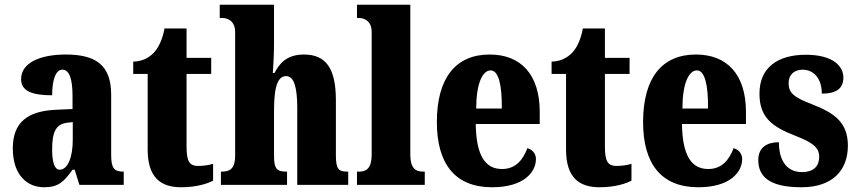

<svg xmlns="http://www.w3.org/2000/svg" viewBox="-20 -780 3617 810"><path d="M166 10C225 10 248 -11 286 -64H295L315 0H502V-56H499C461 -56 449 -72 449 -126V-380C449 -505 385 -550 257 -550C155 -550 69 -518 69 -446C69 -398 111 -378 200 -378C200 -448 217 -486 243 -486C272 -486 286 -449 286 -374V-320L218 -317C95 -312 34 -263 34 -154C34 -42 94 10 166 10ZM232 -64C210 -64 200 -95 200 -150C200 -221 215 -256 262 -262L287 -265V-191C287 -115 265 -64 232 -64Z M744 10C813 10 859 -7 879 -18V-89C861 -83 838 -80 815 -80C776 -80 767 -105 767 -163V-468H871V-536H767V-660H674C666 -616 651 -585 636 -566C620 -545 589 -521 542 -520V-468H603V-149C603 -31 658 10 744 10Z M912 0H1191V-56H1188C1151 -56 1136 -65 1136 -121V-306C1136 -384 1142 -459 1187 -459C1221 -459 1234 -410 1234 -325V0H1449V-56H1446C1409 -56 1397 -65 1397 -126V-357C1397 -492 1355 -550 1262 -550C1189 -550 1158 -511 1138 -472H1131C1133 -500 1136 -550 1136 -599V-760H907V-704H920C933 -704 972 -697 972 -645V-124C972 -65 947 -56 915 -56H912Z M1486 0H1772V-56H1764C1733 -56 1711 -71 1711 -127V-760H1486V-704H1496C1509 -704 1548 -697 1548 -645V-127C1548 -71 1526 -56 1496 -56H1486Z M2056 10C2190 10 2241 -54 2241 -109C2241 -133 2225 -149 2205 -155C2186 -105 2155 -67 2098 -67C2026 -67 1989 -125 1987 -257H2257V-308C2257 -466 2177 -550 2046 -550C1904 -550 1823 -453 1823 -265C1823 -91 1898 10 2056 10ZM2097 -322H1989C1989 -426 2015 -483 2050 -483C2083 -483 2098 -423 2097 -322Z M2509 10C2578 10 2624 -7 2644 -18V-89C2626 -83 2603 -80 2580 -80C2541 -80 2532 -105 2532 -163V-468H2636V-536H2532V-660H2439C2431 -616 2416 -585 2401 -566C2385 -545 2354 -521 2307 -520V-468H2368V-149C2368 -31 2423 10 2509 10Z M2926 10C3060 10 3111 -54 3111 -109C3111 -133 3095 -149 3075 -155C3056 -105 3025 -67 2968 -67C2896 -67 2859 -125 2857 -257H3127V-308C3127 -466 3047 -550 2916 -550C2774 -550 2693 -453 2693 -265C2693 -91 2768 10 2926 10ZM2967 -322H2859C2859 -426 2885 -483 2920 -483C2953 -483 2968 -423 2967 -322Z M3361 10C3491 10 3557 -60 3557 -166C3557 -266 3496 -305 3406 -340C3328 -370 3307 -388 3307 -430C3307 -466 3332 -486 3366 -486C3411 -486 3447 -451 3447 -385C3510 -385 3538 -408 3538 -453C3538 -501 3494 -549 3380 -549C3262 -549 3184 -496 3184 -385C3184 -287 3234 -246 3336 -207C3404 -180 3436 -160 3436 -119C3436 -83 3417 -54 3363 -54C3307 -54 3266 -93 3266 -180C3218 -180 3179 -160 3179 -105C3179 -39 3220 10 3361 10Z"/></svg>

Font: Noto Serif Georgian ExtraCondensed Black
Style: Regular
Weight: 900
Width: 2
Designer: Monotype Design Team, Akaki Razmadze
Foundry: Google LLC
Version: Version 2.003